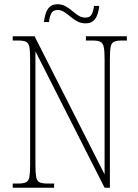

<svg xmlns="http://www.w3.org/2000/svg" viewBox="-20 -885 651 905"><path d="M40 0V-20H66Q91 -20 103 -26Q115 -32 118.5 -51Q122 -70 122 -108V-606Q122 -645 118.5 -663.5Q115 -682 103 -688Q91 -694 66 -694H40V-714H143L473 -63V-606Q473 -645 469 -663.5Q465 -682 453.5 -688Q442 -694 417 -694H385V-714H578V-694H554Q529 -694 517 -688Q505 -682 501.5 -663.5Q498 -645 498 -606V0H473L147 -643V-108Q147 -70 150.5 -51Q154 -32 166 -26Q178 -20 203 -20H235V0ZM383 -775Q361 -775 344 -784.5Q327 -794 312 -806.5Q297 -819 282.5 -828.5Q268 -838 252 -838Q229 -838 221 -820.5Q213 -803 211 -781H187Q189 -799 194.5 -818.5Q200 -838 213 -851.5Q226 -865 252 -865Q272 -865 289 -855.5Q306 -846 320.5 -833.5Q335 -821 350 -811.5Q365 -802 382 -802Q405 -802 413 -819Q421 -836 423 -857H448Q446 -838 440 -819Q434 -800 421 -787.5Q408 -775 383 -775Z"/></svg>

Font: Noto Serif Condensed Thin
Style: Regular
Weight: 100
Width: 3
Designer: Monotype Design Team
Foundry: Monotype Imaging Inc.
Version: Version 2.013; ttfautohint (v1.8.4.7-5d5b)